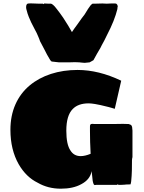

<svg xmlns="http://www.w3.org/2000/svg" viewBox="-20 -1118 868 1161"><path d="M208 -13Q138 -47 93 -125Q43 -213 43 -333Q43 -418 73 -486Q103 -554 159 -601Q214 -647 288 -671Q362 -695 449 -695Q577 -695 713 -630L674 -460Q667 -462 657.5 -465Q648 -468 636 -471Q581 -485 555 -489Q531 -493 516 -493Q453 -493 420 -459Q381 -420 381 -328Q381 -244 406 -208Q427 -174 468 -174Q494 -174 528 -188Q528 -204 526 -236L525 -258Q524 -281 524 -326V-353Q524 -362 527 -365.5Q530 -369 538 -369Q541 -368 555 -368H661Q708 -368 723 -369Q750 -369 758 -368Q771 -365 775.5 -358.5Q780 -352 780 -338Q780 -333 781 -329V-320V-304V-274V-173V-168Q780 -164 779 -159Q778 -154 778 -148V-143Q778 -80 776 -55Q774 -14 769 -3Q743 -3 730 -1L708 0H705Q696 0 695 -1Q694 -2 693.5 -2.5Q693 -3 693 -3H690Q689 -2 688.5 -1Q688 0 688 0H588H583H573H561Q558 1 553 1Q549 1 546 -5Q539 -23 538 -48Q536 -60 534 -83Q525 -32 471 -4Q422 23 348 23Q270 23 208 -13ZM460 -741Q453 -742 433 -742L397 -741H337L292 -746L284 -754Q260 -794 252 -812L222 -869Q218 -882 211 -897.5Q204 -913 202 -918L191 -939Q165 -987 154 -1016Q147 -1032 139 -1064L138 -1071V-1077Q138 -1085 141.5 -1091Q145 -1097 153 -1097Q157 -1097 166 -1097.5Q175 -1098 182 -1097Q192 -1096 209 -1096H239L243 -1093L248 -1097L268 -1096H287Q292 -1096 301 -1088.5Q310 -1081 319 -1069Q343 -1039 362 -1011Q396 -959 415 -924Q425 -940 449 -972L473 -1006L492 -1031Q515 -1070 528 -1086Q537 -1096 542 -1096H563L600 -1097L620 -1096H630L653 -1097H677Q684 -1097 688 -1091Q692 -1085 692 -1077L690 -1071V-1064Q673 -994 627 -906Q610 -870 596 -846L587 -828Q567 -795 545 -754L522 -741L492 -738Q482 -738 473 -739.5Q464 -741 460 -741Z"/></svg>

Font: Sigmar One
Style: Regular
Weight: 400
Designer: Vernon Adams
Foundry: Vernon Adams
Version: Version 2.000